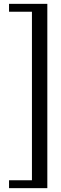

<svg xmlns="http://www.w3.org/2000/svg" viewBox="-20 -764 315 998"><path d="M27 214V173H146V-703H27V-744H226V214Z"/></svg>

Font: Ibarra Real Nova SemiBold
Style: Regular
Weight: 600
Designer: Jose Maria Ribagorda & Octavio Pardo
Foundry: Jose Maria Ribagorda
Version: Version 1.014